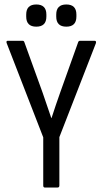

<svg xmlns="http://www.w3.org/2000/svg" viewBox="-20 -837 457 857"><path d="M180 0Q173 0 173 -9V-224L10 -644Q6 -655 15 -655H81Q87 -655 89 -648L170 -424Q179 -396 189.5 -367Q200 -338 209 -310H210Q219 -339 229 -367.5Q239 -396 249 -425L329 -649Q331 -655 338 -655H402Q411 -655 408 -644L245 -225V-9Q245 0 237 0ZM142 -718Q97 -718 97 -763V-772Q97 -817 142 -817Q187 -817 187 -772V-763Q187 -718 142 -718ZM276 -718Q231 -718 231 -763V-772Q231 -817 276 -817Q321 -817 321 -772V-763Q321 -718 276 -718Z"/></svg>

Font: Sofia Sans Cond
Style: Regular
Weight: 400
Width: 3
Designer: Botio Nikoltchev, Ani Petrova
Foundry: lettersoup
Version: Version 4.100; ttfautohint (v1.8.3)